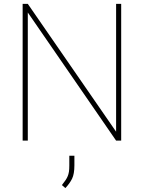

<svg xmlns="http://www.w3.org/2000/svg" viewBox="-20 -731 748 998"><path d="M609.9 0H583.5L124.5 -666V0H97.7V-710.9H124.5L583.5 -46.4V-710.9H609.9ZM366.7 128.4Q366.7 173.3 354.7 197.8Q342.8 222.2 319.8 246.6L301.8 231Q313 216.8 320.3 206.1Q327.6 195.3 332 184.8Q336.4 174.3 338.4 161.4Q340.3 148.4 340.3 129.4V78.6H366.7Z"/></svg>

Font: Heebo Thin
Style: Regular
Weight: 250
Designer: Oded Ezer
Foundry: Ezer Type House
Version: Version 3.100